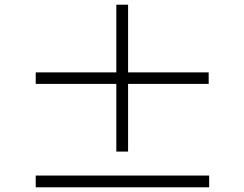

<svg xmlns="http://www.w3.org/2000/svg" viewBox="-20 -820 1040 817"><path d="M868 -512H525V-800H475V-512H132V-463H475V-175H525V-463H868ZM132 -73V-23H870V-73Z"/></svg>

Font: Source Han Sans SC Light
Style: Regular
Weight: 300
Designer: Ryoko NISHIZUKA (kana & ideographs); Paul D. Hunt (Latin, Greek & Cyrillic); Wenlong ZHANG (bopomofo); Sandoll Communica
Foundry: Adobe Systems Incorporated
Version: Version 1.004;PS 1.004;hotconv 1.0.82;makeotf.lib2.5.63406